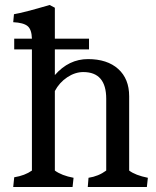

<svg xmlns="http://www.w3.org/2000/svg" viewBox="-20 -750 627 770"><path d="M108 -552H37V-595H108Q107 -632 90.5 -645.5Q74 -659 33 -661L36 -693Q77 -700 179 -730L200 -719V-595H337V-552H200V-449Q256 -513 333 -513Q410 -513 454 -473.5Q498 -434 498 -364V-66Q523 -47 573 -37L569 0H332L335 -37Q375 -43 406 -66V-354Q406 -461 314 -461Q281 -461 249.5 -440Q218 -419 200 -385V-66Q227 -46 275 -37L271 0H33L37 -39Q80 -46 108 -66Z"/></svg>

Font: Cambo
Style: Regular
Weight: 400
Designer: Carolina Giovagnoli, Andres Torresi
Foundry: Carolina Giovagnoli, Andres Torresi
Version: Version 2.001